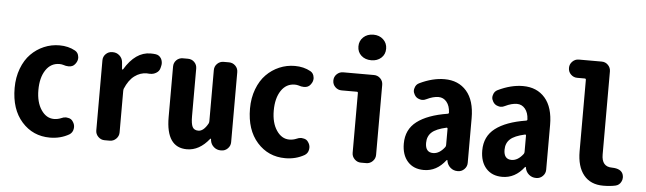

<svg xmlns="http://www.w3.org/2000/svg" viewBox="-50 -1010 4100 1219"><g transform="rotate(5 2000.0 -401.0)"><path d="M295.9 13.7Q187.5 13.7 116.7 -65.9Q45.9 -145.5 45.9 -281.2Q45.9 -348.6 67.4 -405.3Q88.9 -461.9 125 -498.5Q161.1 -535.2 208 -555.2Q254.9 -575.2 306.6 -575.2Q363.3 -575.2 407.2 -550.8Q427.7 -539.1 430.7 -513.7Q431.6 -509.8 431.6 -506.8Q431.6 -486.3 418.9 -469.7L416 -465.8Q402.3 -447.3 375 -447.3Q358.4 -447.3 338.9 -454.1Q328.1 -457 316.4 -457Q261.7 -457 229.5 -408.7Q197.3 -360.4 197.3 -281.2Q197.3 -203.1 230 -154.8Q262.7 -106.4 311.5 -106.4Q335.9 -106.4 358.4 -116.2Q372.1 -123 387.7 -123Q393.6 -123 400.4 -121.1Q421.9 -118.2 432.6 -99.6Q443.4 -84 443.4 -65.4Q443.4 -60.5 442.4 -54.7Q438.5 -30.3 418 -17.6Q363.3 13.7 295.9 13.7Z M643.6 0Q620.1 0 603 -17.1Q585.9 -34.2 585.9 -57.6V-503.9Q585.9 -528.3 603 -544.9Q620.1 -561.5 643.6 -561.5H647.5Q671.9 -561.5 689.9 -545.4Q708 -529.3 710.9 -504.9L714.8 -460Q714.8 -457 717.3 -457Q719.7 -457 721.7 -459Q791 -574.2 886.7 -574.2Q904.3 -574.2 918.9 -572.3Q942.4 -569.3 955.1 -547.9Q962.9 -533.2 962.9 -516.6Q962.9 -508.8 960.9 -501L958 -488.3Q953.1 -466.8 932.6 -455.1Q916 -445.3 896.5 -445.3Q892.6 -445.3 888.7 -445.3Q881.8 -446.3 874 -446.3Q832 -446.3 795.9 -419.4Q759.8 -392.6 736.3 -335.9Q734.4 -329.1 734.4 -321.3V-57.6Q734.4 -34.2 717.3 -17.1Q700.2 0 676.8 0Z M1168.9 11.7Q1036.1 11.7 1036.1 -181.6V-503.9Q1036.1 -528.3 1052.7 -544.9Q1069.3 -561.5 1093.8 -561.5H1126Q1150.4 -561.5 1167 -544.9Q1183.6 -528.3 1183.6 -503.9V-200.2Q1183.6 -152.3 1193.8 -132.3Q1204.1 -112.3 1231.4 -112.3Q1264.6 -112.3 1293 -164.1Q1295.9 -170.9 1295.9 -178.7V-503.9Q1295.9 -528.3 1313 -544.9Q1330.1 -561.5 1353.5 -561.5H1387.7Q1411.1 -561.5 1428.2 -544.9Q1445.3 -528.3 1445.3 -503.9V-57.6Q1445.3 -34.2 1428.2 -17.1Q1411.1 0 1387.7 0H1383.8Q1358.4 0 1339.8 -16.1Q1321.3 -32.2 1317.4 -56.6L1316.4 -66.4Q1316.4 -68.4 1314 -68.4Q1311.5 -68.4 1310.5 -66.4Q1248 11.7 1168.9 11.7Z M1795.9 13.7Q1687.5 13.7 1616.7 -65.9Q1545.9 -145.5 1545.9 -281.2Q1545.9 -348.6 1567.4 -405.3Q1588.9 -461.9 1625 -498.5Q1661.1 -535.2 1708 -555.2Q1754.9 -575.2 1806.6 -575.2Q1863.3 -575.2 1907.2 -550.8Q1927.7 -539.1 1930.7 -513.7Q1931.6 -509.8 1931.6 -506.8Q1931.6 -486.3 1918.9 -469.7L1916 -465.8Q1902.3 -447.3 1875 -447.3Q1858.4 -447.3 1838.9 -454.1Q1828.1 -457 1816.4 -457Q1761.7 -457 1729.5 -408.7Q1697.3 -360.4 1697.3 -281.2Q1697.3 -203.1 1730 -154.8Q1762.7 -106.4 1811.5 -106.4Q1835.9 -106.4 1858.4 -116.2Q1872.1 -123 1887.7 -123Q1893.6 -123 1900.4 -121.1Q1921.9 -118.2 1932.6 -99.6Q1943.4 -84 1943.4 -65.4Q1943.4 -60.5 1942.4 -54.7Q1938.5 -30.3 1918 -17.6Q1863.3 13.7 1795.9 13.7Z M2277.3 0Q2253.9 0 2236.8 -17.1Q2219.7 -34.2 2219.7 -57.6V-438.5Q2219.7 -446.3 2212.9 -446.3H2115.2Q2091.8 -446.3 2074.7 -462.9Q2057.6 -479.5 2057.6 -503.9Q2057.6 -528.3 2074.7 -544.9Q2091.8 -561.5 2115.2 -561.5H2311.5Q2335 -561.5 2352.1 -544.9Q2369.1 -528.3 2369.1 -503.9V-57.6Q2369.1 -34.2 2352.1 -17.1Q2335 0 2311.5 0ZM2286.1 -653.3Q2247.1 -653.3 2222.2 -675.8Q2197.3 -698.2 2197.3 -734.4Q2197.3 -769.5 2222.2 -793Q2247.1 -816.4 2286.1 -816.4Q2324.2 -816.4 2349.1 -793Q2374 -769.5 2374 -734.4Q2374 -698.2 2349.1 -675.8Q2324.2 -653.3 2286.1 -653.3Z M2678.7 11.7Q2613.3 11.7 2575.7 -30.3Q2538.1 -72.3 2538.1 -144.5Q2538.1 -234.4 2605 -285.6Q2671.9 -336.9 2799.8 -357.4Q2807.6 -359.4 2806.6 -366.2Q2804.7 -408.2 2784.2 -433.1Q2763.7 -458 2732.4 -458Q2698.2 -458 2656.2 -437.5Q2643.6 -430.7 2629.9 -430.7Q2622.1 -430.7 2613.3 -433.6Q2590.8 -439.5 2580.1 -460Q2572.3 -472.7 2572.3 -486.3Q2572.3 -494.1 2575.2 -502Q2581.1 -524.4 2601.6 -534.2Q2684.6 -574.2 2760.7 -574.2Q2849.6 -574.2 2901.4 -514.6Q2953.1 -455.1 2953.1 -342.8V-57.6Q2953.1 -34.2 2936 -17.1Q2918.9 0 2895.5 0H2892.6Q2867.2 0 2848.1 -16.1Q2829.1 -32.2 2824.2 -56.6L2823.2 -62.5Q2823.2 -64.5 2821.3 -64.5Q2819.3 -64.5 2817.4 -62.5Q2760.7 11.7 2678.7 11.7ZM2728.5 -100.6Q2768.6 -100.6 2802.7 -145.5Q2806.6 -151.4 2806.6 -159.2V-262.7Q2806.6 -268.6 2801.8 -268.6Q2800.8 -268.6 2799.8 -268.6Q2733.4 -253.9 2706.1 -228.5Q2678.7 -203.1 2678.7 -161.1Q2678.7 -100.6 2728.5 -100.6Z M3178.7 11.7Q3113.3 11.7 3075.7 -30.3Q3038.1 -72.3 3038.1 -144.5Q3038.1 -234.4 3105 -285.6Q3171.9 -336.9 3299.8 -357.4Q3307.6 -359.4 3306.6 -366.2Q3304.7 -408.2 3284.2 -433.1Q3263.7 -458 3232.4 -458Q3198.2 -458 3156.2 -437.5Q3143.6 -430.7 3129.9 -430.7Q3122.1 -430.7 3113.3 -433.6Q3090.8 -439.5 3080.1 -460Q3072.3 -472.7 3072.3 -486.3Q3072.3 -494.1 3075.2 -502Q3081.1 -524.4 3101.6 -534.2Q3184.6 -574.2 3260.7 -574.2Q3349.6 -574.2 3401.4 -514.6Q3453.1 -455.1 3453.1 -342.8V-57.6Q3453.1 -34.2 3436 -17.1Q3418.9 0 3395.5 0H3392.6Q3367.2 0 3348.1 -16.1Q3329.1 -32.2 3324.2 -56.6L3323.2 -62.5Q3323.2 -64.5 3321.3 -64.5Q3319.3 -64.5 3317.4 -62.5Q3260.7 11.7 3178.7 11.7ZM3228.5 -100.6Q3268.6 -100.6 3302.7 -145.5Q3306.6 -151.4 3306.6 -159.2V-262.7Q3306.6 -268.6 3301.8 -268.6Q3300.8 -268.6 3299.8 -268.6Q3233.4 -253.9 3206.1 -228.5Q3178.7 -203.1 3178.7 -161.1Q3178.7 -100.6 3228.5 -100.6Z M3822.3 11.7Q3741.2 11.7 3697.8 -42Q3654.3 -95.7 3654.3 -193.4V-648.4Q3654.3 -656.2 3646.5 -656.2H3598.6Q3575.2 -656.2 3558.1 -672.9Q3541 -689.5 3541 -713.9V-714.8Q3541 -738.3 3558.1 -755.4Q3575.2 -772.5 3598.6 -772.5H3744.1Q3768.6 -772.5 3785.2 -755.4Q3801.8 -738.3 3801.8 -714.8V-185.5Q3801.8 -107.4 3868.2 -107.4Q3927.7 -106.4 3939.5 -69.3Q3942.4 -59.6 3942.4 -49.8Q3942.4 -36.1 3935.5 -23.4Q3924.8 -2 3901.4 3.9Q3867.2 11.7 3822.3 11.7Z"/></g></svg>

Font: Gen Jyuu Gothic Monospace Bold
Style: Bold
Weight: 700
Designer: [Source Han Sans]
Ryoko NISHIZUKA  (kana & ideographs); Paul D. Hunt (Latin, Greek & Cyrillic); Wenlong ZHANG  (bopomofo
Version: Version 1.002.20150607